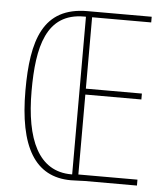

<svg xmlns="http://www.w3.org/2000/svg" viewBox="-52 -761 707 809"><g transform="rotate(5 302.0 -356.0)"><path d="M286 -714C97 -714 54 -571 54 -359C54 -121 125 2 278 2C301 2 319 0 336 0H557V-25H307V-363H544V-388H307V-690H557V-714ZM273 -690H281V-23H277C139 -23 80 -153 80 -359C80 -545 113 -690 273 -690Z"/></g></svg>

Font: Noto Sans Ethiopic ExtraCondensed Thin
Style: Regular
Weight: 100
Width: 2
Designer: Monotype Design Team
Foundry: Monotype Imaging Inc.
Version: Version 2.102